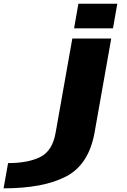

<svg xmlns="http://www.w3.org/2000/svg" viewBox="-228 -796 692 1046"><path d="M-208.5 230 -184 92.5Q-74 92.5 -8 59Q58 25.5 75 -73L166 -586H378L287.5 -75.5Q256.5 100 132.8 165Q9 230 -208.5 230ZM199 -775.5H411L387.5 -641.5H175.5Z"/></svg>

Font: Anybody UltraExpanded Regular
Style: Bold Italic
Weight: 700
Width: 9
Italic angle: -10°
Designer: Tyler Finck
Foundry: Etcetera Type Company
Version: Version 1.010; ttfautohint (v1.8.3) -l 8 -r 50 -G 200 -x 14 